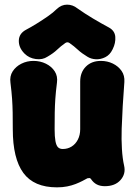

<svg xmlns="http://www.w3.org/2000/svg" viewBox="-20 -784 581 826"><path d="M514 -71Q522 -36 498.5 -9.5Q475 17 431 17Q411 17 396.5 9.5Q382 2 372 -13Q369 -18 364.5 -18Q360 -18 356 -17Q347 -12 334.5 -5.5Q322 1 305.5 7.5Q289 14 269 18Q249 22 225 22Q126 22 80.5 -40Q35 -102 35 -228Q35 -270 34.5 -299.5Q34 -329 32 -358.5Q30 -388 25 -428Q21 -456 34.5 -477Q48 -498 72 -510Q96 -522 124 -522Q153 -522 177.5 -510Q202 -498 215.5 -477Q229 -456 225 -428Q220 -388 218 -358.5Q216 -329 215.5 -299.5Q215 -270 215 -228Q215 -196 218.5 -177Q222 -158 229.5 -150.5Q237 -143 250 -143Q271 -143 288 -153.5Q305 -164 315 -183.5Q325 -203 325 -228Q325 -270 325 -300.5Q325 -331 325 -361Q325 -391 325 -433Q325 -473 349.5 -497.5Q374 -522 414 -522Q442 -522 465.5 -510.5Q489 -499 503 -479Q517 -459 515 -431Q511 -379 508 -328Q505 -277 503.5 -230.5Q502 -184 504.5 -143Q507 -102 514 -71ZM448 -666Q474 -652 476 -625.5Q478 -599 465 -573L464 -571Q453 -548 433 -538Q413 -528 392.5 -529Q372 -530 356 -540Q331 -555 315 -570Q299 -585 279 -599Q270 -605 261 -599Q241 -585 225.5 -570Q210 -555 184 -540Q163 -526 134 -530Q105 -534 86 -553L84 -555Q60 -580 61 -610Q62 -640 92 -656Q113 -667 138 -682.5Q163 -698 186 -714Q209 -730 224 -745Q244 -764 268.5 -764Q293 -764 313 -748Q344 -726 380 -704.5Q416 -683 448 -666Z"/></svg>

Font: Winky Sans ExtraBold
Style: Regular
Weight: 800
Designer: Simon Atzbach
Foundry: typofactur
Version: Version 1.205